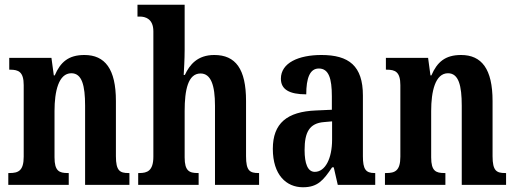

<svg xmlns="http://www.w3.org/2000/svg" viewBox="-20 -780 2176 810"><path d="M15 0H270V-50H266C230 -50 210 -58 210 -116V-312C210 -394 227 -471 281 -471C326 -471 339 -419 339 -334V0H526V-50H522C486 -50 469 -59 469 -121V-354C469 -489 423 -548 336 -548C269 -548 235 -518 211 -462H207L197 -536H19V-486H23C58 -486 80 -477 80 -421V-119C80 -59 57 -50 20 -50H15Z M563 0H818V-50H815C779 -50 759 -58 759 -116V-312C759 -400 773 -470 826 -470C870 -470 887 -420 887 -334V0H1073V-50H1071C1034 -50 1018 -59 1018 -121V-354C1018 -489 974 -548 884 -548C813 -548 780 -507 760 -464H755C756 -484 759 -529 759 -570V-760H560V-710H571C591 -710 627 -702 627 -648V-119C627 -59 601 -50 568 -50H563Z M1258 10C1320 10 1344 -19 1381 -74H1388L1405 0H1563V-50H1560C1523 -50 1511 -66 1511 -121V-377C1511 -502 1452 -548 1336 -548C1240 -548 1165 -515 1165 -448C1165 -403 1200 -382 1272 -382C1272 -450 1287 -491 1325 -491C1367 -491 1380 -449 1380 -374V-317L1313 -314C1191 -309 1131 -260 1131 -152C1131 -42 1188 10 1258 10ZM1308 -55C1278 -55 1265 -90 1265 -147C1265 -222 1285 -260 1347 -265L1381 -268V-191C1381 -111 1352 -55 1308 -55Z M1604 0H1859V-50H1855C1819 -50 1799 -58 1799 -116V-312C1799 -394 1816 -471 1870 -471C1915 -471 1928 -419 1928 -334V0H2115V-50H2111C2075 -50 2058 -59 2058 -121V-354C2058 -489 2012 -548 1925 -548C1858 -548 1824 -518 1800 -462H1796L1786 -536H1608V-486H1612C1647 -486 1669 -477 1669 -421V-119C1669 -59 1646 -50 1609 -50H1604Z"/></svg>

Font: Noto Serif Myanmar ExtraCondensed
Style: Bold
Weight: 700
Width: 2
Designer: Ben Mitchell and the Monotype Design Team
Foundry: Monotype Imaging Inc.
Version: Version 2.106